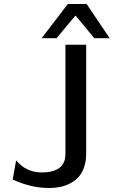

<svg xmlns="http://www.w3.org/2000/svg" viewBox="-20 -917 565 954"><path d="M43 -24.9 60.1 -120.1Q110.8 -60.1 187 -60.1Q284.2 -60.1 301.8 -123Q304.7 -134.3 305.2 -157.2V-694.8H408.2V-154.8Q408.2 -114.7 397.2 -84.5Q386.2 -54.2 368.2 -35.2Q350.1 -16.1 325.4 -4.2Q300.8 7.8 275.9 12.5Q251 17.1 223.1 17.1Q134.8 17.1 43 -24.9ZM187 -727.1 316.9 -897H410.6L524.9 -727.1H448.7L355 -839.8L260.7 -727.1Z"/></svg>

Font: CMU Bright
Style: SemiBold
Weight: 600
Version: Version 0.7.0